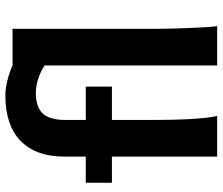

<svg xmlns="http://www.w3.org/2000/svg" viewBox="-77 -754 831 717"><g transform="rotate(-90 338.5 -395.5)"><path d="M14.6 -490.7H112.3V-571.3Q112.3 -626 127.9 -667.2Q143.6 -708.5 172.9 -736.1Q202.1 -763.7 244.4 -777.3Q286.6 -791 339.4 -791Q352.1 -791 366.7 -789.1Q381.3 -787.1 396.2 -783.4Q411.1 -779.8 425.8 -774.9Q440.4 -770 453.1 -764.2H589.4V-231.9Q589.4 -208.5 590.1 -176.8Q590.8 -145 592 -112.3Q593.3 -79.6 595 -49.8Q596.7 -20 599.1 0H452.6V-644.5Q441.4 -651.9 428.5 -658Q415.5 -664.1 402.1 -668.5Q388.7 -672.9 375.5 -675Q362.3 -677.2 350.6 -677.2Q297.4 -677.2 273.2 -651.4Q249 -625.5 249 -565.9V-490.7H373.5V-393.1H249V-241.2Q249 -205.6 249.8 -170.7Q250.5 -135.7 252.2 -104.2Q253.9 -72.8 256.8 -45.9Q259.8 -19 263.7 0H112.3V-393.1H14.6Z"/></g></svg>

Font: Andika New Basic
Style: Bold
Weight: 700
Designer: Victor Gaultney, Annie Olsen, Pablo Ugerman
Foundry: SIL International
Version: Version 5.500; ttfautohint (v1.8.3)